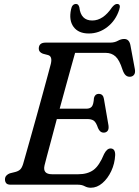

<svg xmlns="http://www.w3.org/2000/svg" viewBox="-20 -910 685 946"><path d="M364 0H32.5Q16.5 0 10.5 -7.5Q4.5 -15 4.5 -26Q4.5 -37.5 11.5 -45Q18.5 -52.5 28.5 -56L56.5 -63Q71 -67 79.5 -75Q88 -83 94 -102.5Q97.5 -115 107.8 -151Q118 -187 132 -236.8Q146 -286.5 161.2 -341.2Q176.5 -396 190.5 -447.5Q204.5 -499 215.2 -538.2Q226 -577.5 230.5 -595.5Q239 -632 217.5 -638.5L191 -645.5Q171 -653.5 171 -670Q171 -700 204.5 -700H522Q544.5 -700 560.5 -709Q576.5 -718 592 -718Q617.5 -718 623 -685L644.5 -569Q647.5 -552 641.2 -542.8Q635 -533.5 623 -532Q609.5 -530.5 600 -538.5Q590.5 -546.5 583.5 -567Q568.5 -614.5 549 -632Q529.5 -649.5 501 -649.5H350Q344 -628 332 -585.2Q320 -542.5 305 -487.5Q290 -432.5 274 -374.5H406Q424 -374.5 432.5 -385Q441 -395.5 443 -427.5Q448.5 -447.5 466 -447.5Q478 -447.5 484.2 -440.8Q490.5 -434 492 -423L514.5 -292Q517 -273.5 510 -265Q503 -256.5 491 -256.5Q472.5 -256.5 463 -279Q453.5 -307.5 442 -315.5Q430.5 -323.5 409 -323.5H260Q245.5 -269 232.8 -221.2Q220 -173.5 211 -140Q202 -106.5 199.5 -95.5Q189 -51.5 236.5 -51.5H366Q411 -51.5 440 -72.2Q469 -93 493 -151.5Q507 -178.5 524.5 -178.5Q548 -178.5 547.5 -146Q545.5 -104 528.2 -67.2Q511 -30.5 484.5 -7.8Q458 15 427.5 15Q411 15 397.2 7.5Q383.5 0 364 0ZM434.5 -809Q488.5 -809 532 -874Q545.5 -890.5 556.5 -890.5Q577 -890.5 567.5 -862.5Q550.5 -809.5 509.2 -777.2Q468 -745 417.5 -745Q366.5 -745 342.5 -777.5Q318.5 -810 330 -863.5Q335 -890.5 355 -890.5Q366.5 -890.5 371 -874Q378 -809 434.5 -809Z"/></svg>

Font: Fraunces 72pt S100
Style: Italic
Weight: 400
Italic angle: -16°
Version: Version 1.000; ttfautohint (v1.8.3)